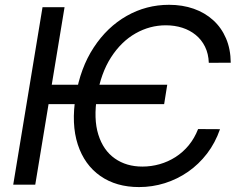

<svg xmlns="http://www.w3.org/2000/svg" viewBox="-20 -757 975 787"><path d="M665.5 -409.7 652.8 -330.1H156.2L168.9 -409.7ZM925.8 -500 835.9 -499.5Q834.5 -537.1 820.3 -565.7Q806.2 -594.2 782.2 -613.8Q758.3 -633.3 727.1 -643.3Q695.8 -653.3 659.7 -653.3Q594.2 -653.3 535.6 -620.1Q477.1 -586.9 435.3 -522.2Q393.6 -457.5 377.9 -363.3Q362.8 -269.5 383.1 -205.1Q403.3 -140.6 450.7 -107.4Q498 -74.2 563.5 -74.2Q599.6 -74.2 634.3 -84Q668.9 -93.8 699.5 -113.3Q730 -132.8 753.7 -161.6Q777.3 -190.4 792 -228L881.8 -227.5Q862.3 -171.4 828.6 -127.4Q794.9 -83.5 751 -53Q707 -22.5 655.8 -6.3Q604.5 9.8 549.8 9.8Q456.5 9.8 391.4 -35.6Q326.2 -81.1 298.8 -164.8Q271.5 -248.5 290.5 -363.3Q309.1 -478.5 364.3 -562.5Q419.4 -646.5 499.5 -691.9Q579.6 -737.3 672.9 -737.3Q728 -737.3 773.9 -721.2Q819.8 -705.1 853.8 -674.3Q887.7 -643.6 906.5 -599.6Q925.3 -555.7 925.8 -500ZM244.6 -727.5 124.5 0H34.2L154.3 -727.5Z"/></svg>

Font: Inter 24pt
Style: Italic
Weight: 400
Italic angle: -9.3988°
Designer: Rasmus Andersson
Foundry: rsms
Version: Version 4.001;git-66647c0bb